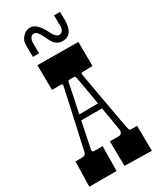

<svg xmlns="http://www.w3.org/2000/svg" viewBox="-239 -1028 904 1099"><g transform="rotate(-30 213.0 -478.0)"><path d="M366.2 -588.9Q297.9 -586.9 296.9 -586.9Q289.6 -586.9 291 -578.1Q291 -575.7 291 -574.5Q291 -573.2 293.9 -556.6Q296.9 -540 301.5 -513.2Q306.2 -486.3 312.3 -452.1Q318.4 -418 324.7 -382.3Q331.1 -346.7 337.4 -312Q343.8 -277.3 348.6 -250Q361.3 -178.7 364.7 -171.4Q368.2 -164.1 377.9 -164.1H416L418 2L238.8 -2L236.8 -165H295.9Q308.1 -165 314 -174.6Q319.8 -184.1 319.1 -189.2Q318.4 -194.3 316.2 -207.8Q314 -221.2 310.3 -242.9Q306.6 -264.6 302 -292.7Q297.4 -320.8 292 -351.1H154.8L122.1 -191.9Q118.2 -175.3 120.1 -168.7Q122.1 -162.1 130.9 -162.1H187L185.1 1H4.9L8.8 -164.1H49.8Q75.2 -164.1 79.1 -181.2Q81.5 -190.9 90.3 -231.2Q99.1 -271.5 106.7 -305.4Q114.3 -339.4 122.1 -374.8Q129.9 -410.2 137.5 -444.3Q145 -478.5 151.1 -506.1Q157.2 -533.7 161.1 -552Q165 -570.3 166 -575.7Q168.5 -585.9 155.8 -585.9H97.2L95.2 -750L365.2 -748ZM162.1 -386.2 286.1 -387.2Q279.8 -423.3 274.4 -457.5Q254.4 -577.1 251.2 -582Q248 -586.9 242.2 -586.9H212.9Q204.1 -586.9 202.1 -577.1ZM321.3 -874 320.8 -917Q320.3 -932.1 320.3 -949.7H359.9L361.3 -900.9Q361.3 -796.9 292 -796.9Q249 -796.9 227.5 -837.9Q214.4 -863.3 209 -874.5Q203.6 -885.7 197.8 -895Q183.1 -917 170.4 -917Q157.7 -917 151.9 -912.1Q146 -907.2 143.1 -900.9Q137.2 -889.2 137.2 -878.9V-856.9Q137.2 -845.7 137.5 -833Q137.7 -820.3 138.2 -804.7L97.2 -803.7Q96.7 -815.9 96.4 -828.1Q96.2 -840.3 96.2 -854V-880.9Q96.2 -909.7 109.4 -926.3Q133.8 -958 166 -958Q194.8 -958 220.7 -925.3Q232.9 -910.2 241.7 -893.1Q250.5 -876 254.6 -868.2Q258.8 -860.4 264.2 -854Q277.8 -837.9 288.8 -837.9Q299.8 -837.9 304.9 -841.3Q310.1 -844.7 314 -850.1Q321.3 -860.4 321.3 -874Z"/></g></svg>

Font: Smokum
Style: Regular
Weight: 400
Designer: Astigmatic (AOETI)
Foundry: Astigmatic (AOETI)
Version: Version 1.001